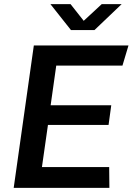

<svg xmlns="http://www.w3.org/2000/svg" viewBox="-20 -905 640 925"><path d="M46 0 143 -686H599L570 -589H251L224 -398H516L503 -303H211L182 -100H506L507 0ZM322 -760 223 -885H320L398 -786H363L470 -885H566L435 -760Z"/></svg>

Font: Chivo Mono Medium Medium
Style: Italic
Weight: 500
Italic angle: -8.05°
Monospace: yes
Version: Version 1.008